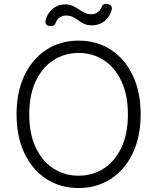

<svg xmlns="http://www.w3.org/2000/svg" viewBox="-20 -943 797 973"><path d="M215.2 -35.9Q144.5 -82 104 -165.8Q63.9 -250.4 63.9 -363.6Q63.9 -476.9 104 -561.4Q144.5 -645.2 215.6 -691.4Q286.6 -737.2 378.2 -737.2Q469.8 -737.2 541.2 -691.4Q612.6 -644.9 652.3 -561.4Q692.8 -478 692.8 -363.6Q692.8 -250 652.3 -165.8Q612.6 -82.4 541.2 -35.9Q469.8 9.9 378.2 9.9Q286.2 9.9 215.2 -35.9ZM160.5 -196.7Q193.2 -126.8 249.6 -89.8Q306.8 -52.6 378.2 -52.6Q449.6 -52.6 506.4 -89.5Q562.1 -125.4 595.9 -196Q628.2 -266 628.2 -363.6Q628.2 -460.9 595.5 -531.2Q562.5 -601.2 506.4 -637.8Q449.6 -674.7 378.2 -674.7Q307.2 -674.7 250.4 -637.8Q193.9 -601.2 160.9 -531.2Q128.2 -460.9 128.2 -363.6Q128.2 -265.6 160.5 -196.7ZM210.2 -837Q217.3 -868.6 238.6 -890.6Q268.1 -920.8 310.7 -920.8Q332 -920.8 348.7 -913Q363.6 -906.2 379.6 -895.6Q395.6 -884.9 409.1 -878.2Q424.7 -870.7 443.5 -870.7Q465.2 -870.7 481.5 -886.7Q491.5 -896.3 496.4 -909.8Q498.9 -916.5 505 -920.3Q511 -924 518.1 -923.3L528.8 -921.9Q536.9 -920.8 542.1 -915Q547.2 -909.1 547.2 -901.3Q547.2 -898.4 546.9 -897Q539.8 -864.3 517.8 -843.4Q487.9 -814.6 446.4 -814.6Q422.2 -814.6 406.2 -822.4Q388.8 -830.6 377.1 -839.8Q364.3 -849.4 349.4 -856.9Q334.5 -864.3 313.6 -864.3Q290.8 -864.3 275.6 -848.7Q264.9 -838.1 261.4 -825.3Q259.2 -818.5 253.4 -814.6Q247.5 -810.7 240.4 -811.1L229.4 -811.8Q220.9 -812.1 215.4 -818.2Q209.9 -824.2 209.9 -832.4Q209.9 -835.6 210.2 -837Z"/></svg>

Font: DeltaSans Light
Style: Regular
Weight: 300
Designer: Rasmus Andersson
Foundry: rsms
Version: Version 3.012